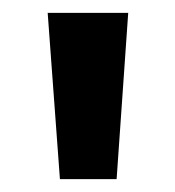

<svg xmlns="http://www.w3.org/2000/svg" viewBox="-20 -734 272 298"><path d="M179 -714H54L73 -456H161Z"/></svg>

Font: Noto Sans Lao UI Cond SemBd
Style: Regular
Weight: 600
Width: 3
Designer: Monotype Design Team
Foundry: Monotype Imaging Inc.
Version: Version 2.000